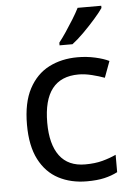

<svg xmlns="http://www.w3.org/2000/svg" viewBox="-55 -807 589 858"><g transform="rotate(-5 240.0 -378.0)"><path d="M300 10Q229 10 173.5 -19Q118 -48 86.5 -109Q55 -170 55 -265Q55 -364 88 -426Q121 -488 177.5 -517Q234 -546 306 -546Q347 -546 385 -537.5Q423 -529 447 -517L420 -444Q396 -453 364 -461Q332 -469 304 -469Q146 -469 146 -266Q146 -169 184.5 -117.5Q223 -66 299 -66Q343 -66 376.5 -75Q410 -84 438 -97V-19Q411 -5 378.5 2.5Q346 10 300 10ZM432 -756Q420 -738 395 -709.5Q370 -681 341.5 -652.5Q313 -624 289 -606H231V-618Q246 -637 263.5 -663Q281 -689 298 -716.5Q315 -744 326 -766H432Z"/></g></svg>

Font: Noto Sans Tagalog
Style: Regular
Weight: 400
Designer: Monotype Design Team
Foundry: Monotype Imaging Inc.
Version: Version 2.001; ttfautohint (v1.8.4.7-5d5b)